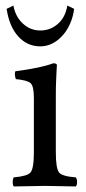

<svg xmlns="http://www.w3.org/2000/svg" viewBox="-20 -670 311 692"><path d="M28.3 -649.9Q35.6 -609.9 62.5 -585Q89.4 -560.1 125.5 -560.1Q161.6 -560.1 188.7 -584Q215.8 -607.9 222.7 -649.9L247.1 -638.2Q244.1 -613.3 235.4 -591.3Q226.6 -569.3 214.6 -553.2Q202.6 -537.1 188 -525.6Q173.3 -514.2 157.5 -508.5Q141.6 -502.9 125.5 -502.9Q78.1 -502.9 45.7 -538.8Q13.2 -574.7 3.9 -638.2ZM181.2 -122.1Q181.2 -62 193.1 -48.1Q205.1 -34.2 252.9 -30.8Q257.8 -25.9 257.8 -13.9Q257.8 -2 252.9 2Q167 0 142.1 0Q114.3 0 29.8 2Q25.9 -2 25.9 -13.9Q25.9 -25.9 29.8 -30.8Q77.6 -34.7 89.8 -48.3Q102.1 -62 102.1 -122.1V-316.9Q102.1 -358.9 90.6 -369.9Q79.1 -380.9 37.1 -384.8Q31.2 -401.9 35.2 -413.1Q127.9 -425.3 171.9 -441.9Q185.1 -441.9 185.1 -435.1Q185.1 -432.6 184.6 -428Q184.1 -423.3 183.6 -409.4Q183.1 -395.5 182.4 -382.6Q181.6 -369.6 181.4 -352.5Q181.2 -335.4 181.2 -321.3Z"/></svg>

Font: Linux Libertine Capitals
Style: Small Caps
Weight: 400
Designer: Philipp H. Poll
Foundry: Philipp H. Poll
Version: Version 5.1.3